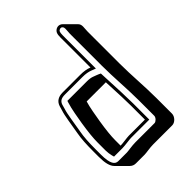

<svg xmlns="http://www.w3.org/2000/svg" viewBox="-215 -761 928 928"><g transform="rotate(-45 248.5 -297.5)"><path d="M278 64H409C428 64 448 43 448 23V-84C448 -163 440 -246 440 -328V-546C440 -570 447 -589 433 -603L380 -656C370 -666 354 -669 340 -658C325 -646 327 -627 327 -599V-413C310 -420 290 -423 267 -423H147C117 -423 98 -411 90 -387C88 -380 86 -372 83 -363C74 -337 67 -284 58 -233C52 -201 50 -162 50 -116V-79C50 -37 57 -10 72 5L125 58C133 66 143 70 155 70H214C227 70 256 64 278 64ZM329 -310C333 -230 335 -174 335 -144V-49H225C212 -49 178 -43 163 -43V-80C163 -108 167 -147 175 -197C180 -227 189 -282 198 -310H320ZM225 -4C201 -4 171 2 161 2H102C81 2 65 -15 65 -79V-116C65 -162 67 -199 73 -230C82 -281 89 -335 97 -358C100 -368 102 -377 104 -383C110 -400 122 -408 147 -408H267C289 -408 306 -405 321 -399L342 -391V-599C342 -630 342 -640 349 -646C353 -649 357 -650 360 -650C381 -648 372 -620 372 -599V-381C372 -298 380 -215 380 -137V-30C380 -18 365 -4 356 -4ZM161 -28C178 -28 214 -34 225 -34H350V-144C350 -178 347 -259 342 -357C329 -364 313 -369 303 -373C295 -376 283 -378 267 -378H134L131 -368C121 -338 112 -282 107 -252C99 -201 95 -162 95 -133V-77C95 -64 97 -52 100 -39L103 -28Z"/></g></svg>

Font: Squarish
Style: Shd
Weight: 400
Foundry: Cannot Into Space Fonts
Version: Version 0.272